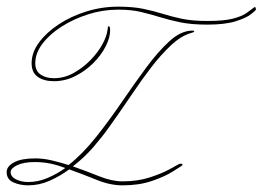

<svg xmlns="http://www.w3.org/2000/svg" viewBox="-50 -548 789 577"><path d="M305 -528Q349 -528 380.5 -521.5Q412 -515 439 -506.5Q466 -498 497 -491.5Q528 -485 573 -485Q623 -485 650 -492Q677 -499 691 -509Q705 -519 714 -526Q717 -528 718 -525Q719 -522 719 -519Q719 -517 704.5 -505.5Q690 -494 658 -484Q626 -474 573 -474Q525 -474 491.5 -481Q458 -488 430.5 -496.5Q403 -505 374 -512Q345 -519 305 -519Q259 -519 215 -505Q171 -491 135 -468Q99 -445 77.5 -416.5Q56 -388 56 -358Q56 -335 72 -324Q88 -313 112 -313Q143 -313 171 -328.5Q199 -344 221.5 -367Q244 -390 257.5 -414.5Q271 -439 273 -458Q274 -461 274 -465Q274 -469 277 -469Q281 -469 281 -457Q281 -435 267.5 -408.5Q254 -382 230.5 -358.5Q207 -335 176.5 -319.5Q146 -304 112 -304Q82 -304 63.5 -317Q45 -330 45 -358Q45 -390 67 -420Q89 -450 126 -474.5Q163 -499 209.5 -513.5Q256 -528 305 -528ZM529 -456Q534 -456 533.5 -453.5Q533 -451 525 -449Q495 -441 464 -412Q433 -383 404 -345Q375 -307 350.5 -270.5Q326 -234 309 -210Q299 -196 279 -167.5Q259 -139 231.5 -107Q204 -75 169 -48Q209 -34 247.5 -18.5Q286 -3 318 -3Q363 -3 399 -14.5Q435 -26 458 -38.5Q481 -51 486 -54Q489 -56 495 -56Q498 -56 498.5 -54Q499 -52 495 -49Q491 -46 467.5 -31.5Q444 -17 406 -4Q368 9 318 9Q281 9 240.5 -7.5Q200 -24 158 -39Q131 -19 99.5 -5Q68 9 35 9Q10 9 -10 0Q-30 -9 -30 -31Q-30 -48 -8 -60Q14 -72 56 -72Q80 -72 105.5 -66Q131 -60 156 -52Q199 -86 239 -136.5Q279 -187 316.5 -242Q354 -297 389.5 -345Q425 -393 459 -424Q493 -455 526 -456ZM35 -1Q64 -1 92.5 -13Q121 -25 146 -43Q123 -52 101 -56.5Q79 -61 55 -61Q21 -61 1.5 -51.5Q-18 -42 -18 -31Q-18 -17 -2 -9Q14 -1 35 -1Z"/></svg>

Font: Kapakana Light
Style: Regular
Weight: 300
Designer: Kyosuke Nagai
Version: Version 1.000